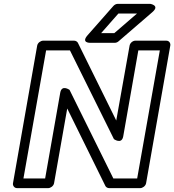

<svg xmlns="http://www.w3.org/2000/svg" viewBox="-20 -946 899 991"><path d="M688 -25H565L339 -482C339 -482 299 -511 291 -468L213 -25H101L218 -686H341L568 -228C568 -228 608 -199 616 -242L694 -686H805ZM704 25C715 25 731 15 734 0L859 -711C861 -722 854 -736 839 -736H678C667 -736 652 -726 649 -711L580 -324L382 -725C379 -731 371 -736 363 -736H202C191 -736 175 -726 172 -711L47 0C45 11 53 25 68 25H229C240 25 256 15 259 0L327 -386L524 14C527 20 535 25 543 25ZM591 -876H687L570 -775H502ZM587 -926C580 -926 571 -922 565 -915L432 -764C397 -724 445 -725 445 -725H572C578 -725 585 -727 591 -732L766 -883C807 -918 756 -926 756 -926Z"/></svg>

Font: Asimov
Style: WidOuIt
Weight: 500
Designer: Google
Version: Version 2.000980; 2014